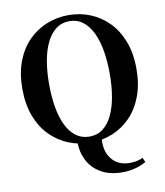

<svg xmlns="http://www.w3.org/2000/svg" viewBox="-103 -847 997 1160"><g transform="rotate(-10 395.0 -267.0)"><path d="M556 229Q475 229 422 197.5Q369 166 343 115Q317 64 317 4V-5H466Q456 80 495.5 130.5Q535 181 607 181Q630 181 648.5 177.5Q667 174 688 164L700 192Q670 209 633 219Q596 229 556 229ZM395 19Q326 19 263 -6Q200 -31 150.5 -80.5Q101 -130 73 -203Q45 -276 45 -372Q45 -468 73 -541Q101 -614 150.5 -663.5Q200 -713 263 -738Q326 -763 395 -763Q466 -763 528.5 -738Q591 -713 640 -663.5Q689 -614 717 -541Q745 -468 745 -372Q745 -277 717 -203.5Q689 -130 640 -80.5Q591 -31 528.5 -6Q466 19 395 19ZM395 -18Q443 -18 478 -44.5Q513 -71 536 -119Q559 -167 570 -231.5Q581 -296 581 -372Q581 -448 570 -512Q559 -576 536 -624Q513 -672 478 -699Q443 -726 395 -726Q348 -726 312.5 -699Q277 -672 254 -624Q231 -576 220 -512Q209 -448 209 -372Q209 -296 220 -231.5Q231 -167 254 -119Q277 -71 312.5 -44.5Q348 -18 395 -18Z"/></g></svg>

Font: Noto Serif JP ExtraBold
Style: Regular
Weight: 800
Designer: Ryoko NISHIZUKA 西塚涼子 (kana & ideographs); Frank Grießhammer (Latin, Greek & Cyrillic); Wenlong ZHANG 张文龙 (bopomofo); San
Foundry: Adobe
Version: Version 2.003-H1;hotconv 1.1.1;makeotfexe 2.6.0